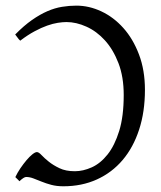

<svg xmlns="http://www.w3.org/2000/svg" viewBox="-20 -650 576 685"><path d="M206.1 14.6Q182.1 14.6 163.1 9.5Q144 4.4 128.4 -2Q112.8 -8.3 99.4 -13.4Q85.9 -18.6 73.2 -18.6Q65.4 -18.6 49.3 -3.4Q46.9 -5.9 42.5 -10.5Q38.1 -15.1 34.7 -18.1Q42 -33.7 52.7 -49.6Q63.5 -65.4 74.5 -78.4Q85.4 -91.3 95.5 -99.4Q105.5 -107.4 111.8 -107.4Q118.2 -107.4 128.2 -96.7Q138.2 -85.9 154.1 -73.2Q169.9 -60.5 192.4 -49.8Q214.8 -39.1 247.1 -39.1Q276.4 -39.1 307.4 -53Q338.4 -66.9 363.8 -98.9Q389.2 -130.9 405.3 -182.9Q421.4 -234.9 421.4 -311Q421.4 -376 402.6 -424.8Q383.8 -473.6 354.2 -506.1Q324.7 -538.6 288.3 -554.9Q252 -571.3 217.3 -571.3Q203.6 -571.3 186.3 -568.6Q168.9 -565.9 148.2 -558.6Q127.4 -551.3 103.3 -538.3Q79.1 -525.4 52.2 -504.9Q46.9 -509.3 42 -516.6Q37.1 -523.9 34.2 -526.9Q65.4 -558.6 94 -578.6Q122.6 -598.6 149.2 -610.1Q175.8 -621.6 201.4 -625.7Q227.1 -629.9 252.4 -629.9Q297.9 -629.9 341.6 -609.4Q385.3 -588.9 419.9 -550.3Q454.6 -511.7 475.8 -455.8Q497.1 -399.9 497.1 -329.1Q497.1 -251 476.3 -187.5Q455.6 -124 417.5 -79.1Q379.4 -34.2 325.7 -9.8Q272 14.6 206.1 14.6Z"/></svg>

Font: Gentium Unicode
Style: Regular
Weight: 400
Version: Version 1.009